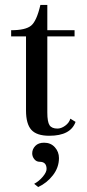

<svg xmlns="http://www.w3.org/2000/svg" viewBox="-20 -542 353 775"><path d="M171 -522V-420H281V-395H171V-88Q171 -50 180 -36.5Q189 -23 212 -23Q227 -23 243 -34.5Q259 -46 264 -63L285 -50Q265 6 179 6Q128 6 106.5 -18Q85 -42 85 -96V-395H25V-420Q83 -420 105.5 -438.5Q128 -457 143 -522ZM118 200Q138 189 153 171Q168 153 168 140Q168 111 140 111Q127 111 118.5 100.5Q110 90 110 77Q110 60 122.5 47Q135 34 158 34Q185 34 201.5 52.5Q218 71 218 96Q218 134 193.5 165.5Q169 197 134 213Z"/></svg>

Font: Unna
Style: Regular
Weight: 400
Designer: Jorge de Buen U.
Foundry: Omnibus-Type
Version: Version 2.006;PS 002.006;hotconv 1.0.70;makeotf.lib2.5.58329